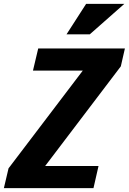

<svg xmlns="http://www.w3.org/2000/svg" viewBox="-38 -970 664 990"><path d="M-18 0 6 -102 417 -643 449 -606H132L159 -720H606L585 -628L169 -80L136 -114H470L444 0ZM425 -793H305L406 -950H603Z"/></svg>

Font: Instrument Sans SemiCondensed
Style: Bold Italic
Weight: 700
Width: 4
Italic angle: -13°
Designer: Rodrigo Fuenzalida
Foundry: fragTYPE
Version: Version 1.000;gftools[0.9.28]